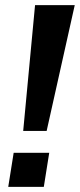

<svg xmlns="http://www.w3.org/2000/svg" viewBox="-20 -725 310 745"><path d="M70 -217 116 -705H270L161 -217ZM12 0 33 -132H171L150 0Z"/></svg>

Font: Nunito Sans 7pt Condensed
Style: Bold Italic
Weight: 700
Width: 3
Italic angle: -9°
Designer: Vernon Adams
Foundry: Vernon Adams
Version: Version 3.101;gftools[0.9.27]